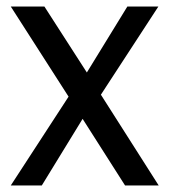

<svg xmlns="http://www.w3.org/2000/svg" viewBox="-20 -568 519 588"><path d="M13 -548H116L246 -346L370 -548H465L289 -278L466 0H363L233 -204L108 0H13L190 -272Z"/></svg>

Font: Poppins
Style: Regular
Weight: 400
Designer: Ninad Kale (Devanagari), Jonny Pinhorn (Latin)
Version: Version 5.002